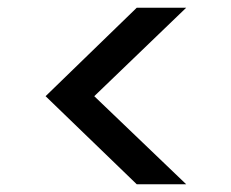

<svg xmlns="http://www.w3.org/2000/svg" viewBox="-20 -541 599 497"><path d="M462 -64H334L98 -292L334 -521H462L224 -292Z"/></svg>

Font: DM Sans 10pt Medium
Style: Regular
Weight: 500
Version: Version 4.004;gftools[0.9.30]